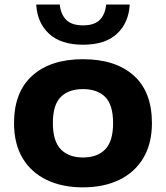

<svg xmlns="http://www.w3.org/2000/svg" viewBox="-20 -817 734 848"><path d="M346.5 10.5Q255 10.5 186.5 -22.2Q118 -55 80 -118.2Q42 -181.5 42 -273.5Q42 -410.5 122.8 -483Q203.5 -555.5 346.5 -555.5Q490 -555.5 570.5 -483.5Q651 -411.5 651 -273.5Q651 -182.5 613 -119Q575 -55.5 506.5 -22.5Q438 10.5 346.5 10.5ZM346.5 -121.5Q409.5 -121.5 444.5 -157.2Q479.5 -193 479.5 -273Q479.5 -354 444.5 -388.8Q409.5 -423.5 346.5 -423.5Q283.5 -423.5 248.5 -388.8Q213.5 -354 213.5 -274Q213.5 -193.5 248.5 -157.5Q283.5 -121.5 346.5 -121.5ZM347 -619.5Q249 -619.5 196.8 -667.8Q144.5 -716 140 -797H244Q248 -754.5 272 -729.8Q296 -705 347 -705Q397.5 -705 421.2 -729.8Q445 -754.5 449 -797H553Q548.5 -716 496.5 -667.8Q444.5 -619.5 347 -619.5Z"/></svg>

Font: Encode Sans Expanded Expanded
Style: Bold
Weight: 700
Width: 7
Designer: Multiple Designers
Foundry: Impallari Type
Version: Version 3.000; ttfautohint (v1.8.3) -l 8 -r 50 -G 200 -x 14 